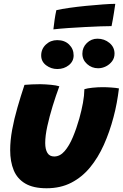

<svg xmlns="http://www.w3.org/2000/svg" viewBox="-20 -950 640 1000"><path d="M561 -814Q540 -814 503.8 -812.8Q467.5 -811.5 423.5 -809.2Q379.5 -807 336.2 -804Q293 -801 258 -797Q261 -823 264.5 -847.8Q268 -872.5 273.5 -897Q299 -903 340.8 -909Q382.5 -915 429 -919.5Q475.5 -924 516.5 -927Q557.5 -930 580.5 -930Q578.5 -917 573.5 -883.8Q568.5 -850.5 561 -814ZM419.5 -485.5Q435 -490.5 462.2 -493.2Q489.5 -496 514.5 -496Q535 -496 559.8 -494.2Q584.5 -492.5 599.5 -489.5Q595 -452 588 -414Q581 -376 571 -339Q551 -263 521 -196Q491 -129 449.2 -78.2Q407.5 -27.5 351.5 1.5Q295.5 30.5 222.5 30.5Q153.5 30.5 111.8 6Q70 -18.5 51.5 -63.2Q33 -108 33 -168.5Q33 -217.5 43.2 -273.8Q53.5 -330 70.8 -389.8Q88 -449.5 107.5 -508Q123 -509.5 146.8 -510.5Q170.5 -511.5 190 -511.5Q218.5 -511 246.2 -508.2Q274 -505.5 289 -500.5Q271 -452 254.2 -397.5Q237.5 -343 226.5 -293Q215.5 -243 215.5 -205.5Q215.5 -172.5 226.8 -153.8Q238 -135 262.5 -135Q292.5 -135 316.5 -162.8Q340.5 -190.5 359.5 -235.8Q378.5 -281 393 -332.5Q405 -375.5 412 -414Q419 -452.5 419.5 -485.5ZM278.5 -590.5Q246 -590.5 220.2 -610Q194.5 -629.5 194.5 -661Q194.5 -695 219 -718Q243.5 -741 278 -741Q316.5 -741 340 -718Q363.5 -695 363.5 -661.5Q363.5 -630.5 338.5 -610.5Q313.5 -590.5 278.5 -590.5ZM491 -594.5Q458 -594.5 433.5 -616.5Q409 -638.5 409 -670.5Q409 -703 432.2 -725.8Q455.5 -748.5 487.5 -748.5Q523.5 -748.5 550 -726.5Q576.5 -704.5 576.5 -671Q576.5 -648 563.8 -631Q551 -614 531.5 -604.2Q512 -594.5 491 -594.5Z"/></svg>

Font: Grandstander Thin ExtraBold
Style: Italic
Weight: 800
Italic angle: -15°
Version: Version 1.200